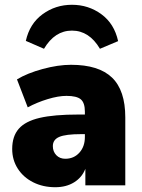

<svg xmlns="http://www.w3.org/2000/svg" viewBox="-20 -775 592 803"><path d="M504 -284V0H337V-69Q323 -33 290 -12.5Q257 8 211 8Q160 8 119 -12.5Q78 -33 54.5 -69.5Q31 -106 31 -152Q31 -205 58.5 -236.5Q86 -268 146 -282Q206 -296 308 -296H335V-308Q335 -345 318 -359.5Q301 -374 258 -374Q224 -374 179.5 -360.5Q135 -347 96 -326L51 -443Q94 -469 158.5 -486.5Q223 -504 277 -504Q393 -504 448.5 -450.5Q504 -397 504 -284ZM335 -202V-214H319Q255 -214 228 -202.5Q201 -191 201 -164Q201 -141 215.5 -126Q230 -111 253 -111Q289 -111 312 -136.5Q335 -162 335 -202ZM474 -603 398 -571Q353 -647 281 -647Q209 -647 164 -571L88 -604Q104 -676 158 -715.5Q212 -755 281 -755Q350 -755 404 -715.5Q458 -676 474 -603Z"/></svg>

Font: wassup Sans
Style: Black
Weight: 900
Version: Version 2.001